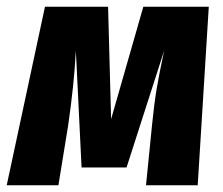

<svg xmlns="http://www.w3.org/2000/svg" viewBox="-38 -552 665 572"><path d="M551 0H397L415 -180Q421 -241 428.5 -286Q436 -331 451 -401L339 -53H205L188 -401Q183 -302 165 -178L136 0H-18L96 -532H284L293 -197L389 -532H584Z"/></svg>

Font: Fira Sans Condensed ExtraBold
Style: Italic
Weight: 800
Width: 3
Italic angle: -8°
Designer: bBox Type GmbH & Carrois Corporate GbR & Edenspiekermann AG
Foundry: bBox Type GmbH & Carrois Corporate GbR & Edenspiekermann AG
Version: Version 4.301